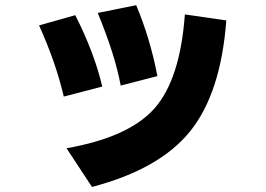

<svg xmlns="http://www.w3.org/2000/svg" viewBox="-20 -657 1040 751"><path d="M132.8 -557.6 274.4 -597.7Q349.6 -449.2 379.9 -318.4L229.5 -279.3Q198.2 -413.1 132.8 -557.6ZM240.2 -77.1Q484.4 -120.1 584.5 -233.4Q684.6 -346.7 703.1 -600.6L865.2 -577.1Q843.8 -293 724.1 -144Q604.5 4.9 339.8 74.2ZM362.3 -606.4 512.7 -636.7Q567.4 -506.8 595.7 -359.4L452.1 -322.3Q430.7 -440.4 362.3 -606.4Z"/></svg>

Font: GenEi M Gothic v2 Heavy
Style: Regular
Weight: 800
Version: Version 2.0